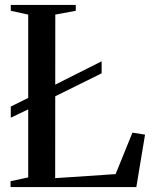

<svg xmlns="http://www.w3.org/2000/svg" viewBox="-20 -763 619 783"><path d="M23 0V-24L95 -39.5V-703.5L24 -719V-743H289V-719L205.5 -703.5L205 -36.5L451.5 -53L520 -222L571.5 -214L536 0ZM24 -283V-328.5L116 -374L138 -384L394.5 -513V-464L137 -336.5L116 -327Z"/></svg>

Font: Merriweather 120pt
Style: Regular
Weight: 400
Version: Version 2.100